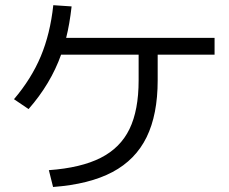

<svg xmlns="http://www.w3.org/2000/svg" viewBox="-20 -748 904 758"><path d="M527.3 -430.7V-532.2H221.2Q180.2 -417 92.8 -317.4L35.2 -356.4Q103.5 -436.5 140.9 -525.4Q178.2 -614.3 190.4 -727.5L262.7 -722.7Q254.9 -652.8 241.2 -598.6H827.1V-532.2H602.5V-430.7Q602.5 -295.9 558.8 -206.5Q515.1 -117.2 424.1 -68.8Q333 -20.5 189.5 -9.8L172.9 -76.2Q299.8 -85.4 377.4 -124.8Q455.1 -164.1 491.2 -238.5Q527.3 -313 527.3 -430.7Z"/></svg>

Font: Pretendard GOV
Style: Regular
Weight: 400
Designer: Base glyphs from Inter by Rasmus Andersson; Hangeul glyphs from Noto Sans CJK(Source Han Sans) by Jang Soo-young and Kan
Foundry: Kil Hyung-jin
Version: Version 1.309